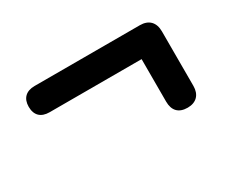

<svg xmlns="http://www.w3.org/2000/svg" viewBox="-64 -594 729 622"><g transform="rotate(-30 300.0 -282.5)"><path d="M493 -128C525 -128 544 -147 544 -180V-384C544 -418 525 -437 492 -437H98C66 -437 48 -419 48 -388C48 -356 66 -339 98 -339H442V-180C442 -147 459 -128 493 -128Z"/></g></svg>

Font: SN Pro
Style: Bold
Weight: 700
Designer: Tobias Whetton
Foundry: Supernotes
Version: Version 1.003;Glyphs 3.3 (3324)